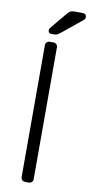

<svg xmlns="http://www.w3.org/2000/svg" viewBox="-98 -919 454 958"><g transform="rotate(10 129.5 -440.0)"><path d="M121 0H104Q94 0 88 -6Q82 -12 82 -22V-688Q82 -698 88 -704Q94 -710 104 -710H121Q131 -710 137 -704Q143 -698 143 -688V-22Q143 -12 137 -6Q131 0 121 0ZM199 -880H240Q259 -880 259 -861Q259 -854 254 -849L145 -760Q137 -754 131 -752Q125 -750 114 -750H104Q88 -750 88 -766Q88 -774 93 -779L162 -862Q171 -873 178 -876.5Q185 -880 199 -880Z"/></g></svg>

Font: Rubik
Style: Regular
Weight: 300
Designer: Hubert & Fischer
Foundry: Hubert & Fischer
Version: Version 1.100